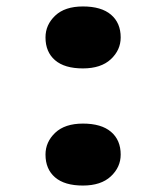

<svg xmlns="http://www.w3.org/2000/svg" viewBox="-20 -564 515 595"><path d="M237 11Q180 11 150.5 -14.5Q121 -40 121 -85Q121 -124 151 -152.5Q181 -181 237 -181Q294 -181 324 -155.5Q354 -130 354 -85Q354 -46 323.5 -17.5Q293 11 237 11ZM237 -352Q180 -352 150.5 -377.5Q121 -403 121 -448Q121 -487 151 -515.5Q181 -544 237 -544Q294 -544 324 -518.5Q354 -493 354 -448Q354 -409 323.5 -380.5Q293 -352 237 -352Z"/></svg>

Font: Lexend Mega ExtraBold
Style: Regular
Weight: 800
Designer: Bonnie Shaver-Troup, Thomas Jockin
Foundry: Lexend
Version: Version 1.007